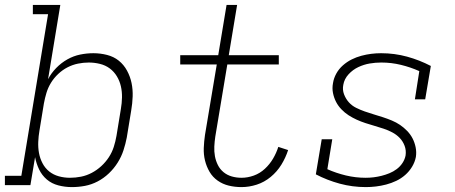

<svg xmlns="http://www.w3.org/2000/svg" viewBox="-35 -755 1855 783"><path d="M258 8Q230 8 203 1Q176 -6 156 -23Q136 -40 124.5 -64Q113 -88 108 -114L89 0H-15V-38H52L161 -697H99V-735H211L161 -432Q174 -457 194.5 -478Q215 -499 240 -513Q265 -527 292 -532.5Q319 -538 346 -538Q346 -538 346 -538Q346 -538 346 -538Q374 -538 401.5 -531Q429 -524 449.5 -507.5Q470 -491 483 -467Q496 -443 501.5 -416.5Q507 -390 506 -361.5Q505 -333 500 -304L482 -194Q477 -168 468.5 -142Q460 -116 445 -92Q430 -68 409 -48Q388 -28 363 -15Q338 -2 311.5 3Q285 8 258 8ZM250 -30Q273 -30 295.5 -34.5Q318 -39 339 -50Q360 -61 378 -77.5Q396 -94 409 -114Q422 -134 429 -156Q436 -178 440 -201L458 -311Q462 -334 462.5 -357.5Q463 -381 458 -403Q453 -425 441.5 -444Q430 -463 412.5 -476Q395 -489 372.5 -494.5Q350 -500 327 -500Q305 -500 283 -495.5Q261 -491 240.5 -480.5Q220 -470 202.5 -453.5Q185 -437 173 -417.5Q161 -398 154.5 -376.5Q148 -355 144 -333L126 -223Q122 -200 121 -176.5Q120 -153 124 -131Q128 -109 138.5 -89Q149 -69 166 -55.5Q183 -42 205 -36Q227 -30 250 -30Z M950 8Q923 8 898 2Q873 -4 852.5 -18.5Q832 -33 819.5 -54.5Q807 -76 801 -100.5Q795 -125 796 -151.5Q797 -178 801 -205L849 -492H700V-530H855L889 -735H932L898 -530H1102V-492H892L843 -198Q840 -178 839 -157.5Q838 -137 841.5 -118Q845 -99 853.5 -82Q862 -65 876.5 -53Q891 -41 910 -35.5Q929 -30 950 -30Q975 -30 1000 -39Q1025 -48 1045 -66.5Q1065 -85 1078.5 -108Q1092 -131 1100 -156L1140 -143Q1130 -112 1112.5 -83.5Q1095 -55 1069 -33.5Q1043 -12 1012 -2Q981 8 950 8Z M1457 8Q1402 8 1350.5 -6Q1299 -20 1253 -44L1277 -187H1320L1300 -65Q1336 -49 1375.5 -39.5Q1415 -30 1456 -30Q1473 -30 1489 -32Q1505 -34 1521 -38Q1537 -42 1553 -48.5Q1569 -55 1583 -65.5Q1597 -76 1606.5 -90.5Q1616 -105 1619 -121Q1622 -142 1615 -160.5Q1608 -179 1595 -192.5Q1582 -206 1565 -215Q1548 -224 1530 -230Q1512 -236 1493 -241.5Q1474 -247 1455.5 -253Q1437 -259 1419.5 -267Q1402 -275 1386.5 -285Q1371 -295 1357.5 -309Q1344 -323 1335.5 -339.5Q1327 -356 1323 -375.5Q1319 -395 1323 -416Q1326 -436 1336.5 -455Q1347 -474 1363.5 -488.5Q1380 -503 1399 -512.5Q1418 -522 1438.5 -527.5Q1459 -533 1479 -535.5Q1499 -538 1519 -538Q1574 -538 1625 -524Q1676 -510 1722 -486L1699 -350H1657L1675 -465Q1639 -481 1600 -490.5Q1561 -500 1520 -500Q1496 -500 1472.5 -496Q1449 -492 1426.5 -481.5Q1404 -471 1386.5 -452Q1369 -433 1365 -409Q1361 -389 1368 -370.5Q1375 -352 1387.5 -338Q1400 -324 1417 -315.5Q1434 -307 1452.5 -300.5Q1471 -294 1489.5 -288.5Q1508 -283 1526.5 -277Q1545 -271 1563 -263.5Q1581 -256 1596.5 -245.5Q1612 -235 1625.5 -221Q1639 -207 1647.5 -190.5Q1656 -174 1660 -154.5Q1664 -135 1661 -115Q1657 -94 1645.5 -75Q1634 -56 1617.5 -41.5Q1601 -27 1581 -17.5Q1561 -8 1540 -2.5Q1519 3 1498 5.5Q1477 8 1457 8Z"/></svg>

Font: Iosevka Slab XLtEx
Style: Italic
Weight: 200
Width: 7
Italic angle: -9°
Monospace: yes
Designer: Belleve Invis
Foundry: Belleve Invis
Version: Version 11.1.0; ttfautohint (v1.8.3)